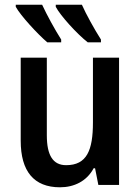

<svg xmlns="http://www.w3.org/2000/svg" viewBox="-20 -786 597 816"><path d="M328 -766H217V-757C237 -719 307 -642 353 -606H409V-618C381 -662 345 -727 328 -766ZM159 -766H47V-757C68 -719 139 -642 181 -606H240V-618C211 -664 180 -721 159 -766ZM486 -541H375V-266C375 -147 349 -84 261 -84C205 -84 179 -126 179 -211V-541H68V-188C68 -58 124 10 235 10C295 10 349 -16 378 -71H384L398 0H486Z"/></svg>

Font: Noto Sans UI SemiCondensed Medium
Style: Regular
Weight: 500
Width: 4
Designer: Monotype Design Team
Foundry: Monotype Imaging Inc.
Version: Version 1.901